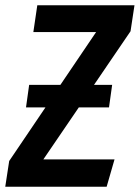

<svg xmlns="http://www.w3.org/2000/svg" viewBox="-42 -711 532 731"><path d="M470 -691 455 -592 316 -388H385L373 -302H258L123 -104H394L364 0H-22L-7 -98L131 -302H57L69 -388H188L324 -589H85L100 -691Z"/></svg>

Font: Fira Sans Extra Condensed Medium
Style: Italic
Weight: 500
Width: 3
Italic angle: -8°
Designer: Carrois Corporate & Edenspiekermann AG
Foundry: Carrois Corporate GbR & Edenspiekermann AG
Version: Version 4.203